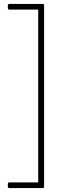

<svg xmlns="http://www.w3.org/2000/svg" viewBox="-20 -810 313 980"><path d="M28 150Q20 150 20 142V129Q20 121 28 121H175V-761H28Q20 -761 20 -769V-782Q20 -790 28 -790H197Q205 -790 205 -782V142Q205 150 197 150Z"/></svg>

Font: LINE Seed Sans TH App Thin
Style: Regular
Weight: 250
Designer: Dalton Maag Ltd | Thai characters by Cadson Demak Co.,Ltd.
Foundry: Dalton Maag Ltd
Version: Version 1.003